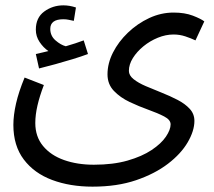

<svg xmlns="http://www.w3.org/2000/svg" viewBox="-20 -466 800 718"><path d="M30 1Q30 -35 40 -79Q50 -123 72 -176L144 -148Q128 -106 120 -71Q112 -36 112 -6Q112 45 141 80Q170 115 219.5 132.5Q269 150 331 150Q403 150 457 134.5Q511 119 547 95Q583 71 600.5 45Q618 19 618 -1Q618 -18 594 -30.5Q570 -43 535 -55.5Q500 -68 465 -84.5Q430 -101 406 -126Q382 -151 382 -188Q382 -229 402.5 -269.5Q423 -310 458.5 -344Q494 -378 538 -398.5Q582 -419 629 -419Q671 -419 701 -407.5Q731 -396 744 -386L711 -315Q694 -323 673 -330Q652 -337 629 -337Q600 -337 570.5 -325Q541 -313 516.5 -293Q492 -273 477 -249Q462 -225 462 -201Q462 -184 479.5 -170Q497 -156 525 -144Q553 -132 584.5 -119.5Q616 -107 644 -92.5Q672 -78 689.5 -59Q707 -40 707 -14Q707 23 682 66Q657 109 608 146.5Q559 184 488.5 208Q418 232 326 232Q242 232 175 207Q108 182 69 130.5Q30 79 30 1ZM126 -210 114 -264Q129 -267 140 -270Q151 -273 161 -275Q142 -288 128 -309Q114 -330 114 -355Q114 -400 145.5 -423Q177 -446 217 -446Q240 -446 264 -438L256 -388Q246 -390 237 -392Q228 -394 217 -394Q168 -394 168 -358Q168 -332 187.5 -315Q207 -298 226 -293Q264 -304 293 -315L309 -264Q285 -255 252.5 -245Q220 -235 187 -226Q154 -217 126 -210Z"/></svg>

Font: Noto Sans Living
Style: Regular
Weight: 400
Designer: Monotype Design Team
Foundry: Monotype Imaging Inc.
Version: Version 2.013; ttfautohint (v1.8.4.7-5d5b)